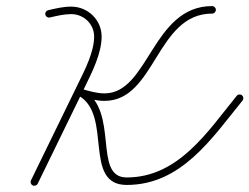

<svg xmlns="http://www.w3.org/2000/svg" viewBox="-20 -583 799 615"><path d="M659.4 -563.5C659.4 -563.5 659.4 -563.5 659.4 -563.5C467.2 -563.5 457 -283.9 314.9 -283.9C289.7 -283.9 266 -291.2 242 -298C235.3 -299.9 229.9 -296.1 227.8 -291C225.6 -286 226.7 -279.5 232.8 -276C341.2 -213.6 244.4 9.4 385.8 9.4C560.8 9.4 658.4 -139.7 756.8 -260.9C761 -266 760.2 -273.6 755.1 -277.8C749.9 -282 742.4 -281.2 738.2 -276C738.2 -276 738.2 -276 738.2 -276C645.1 -161.4 551.2 -14.6 385.8 -14.6C275.1 -14.6 365.1 -227.5 244.8 -296.8C238.7 -300.3 233 -295.8 230.5 -289.9C228 -284 228.8 -276.8 235.5 -274.9C261.7 -267.5 287.4 -259.9 314.9 -259.9C478.6 -259.9 480.1 -539.5 659.4 -539.5C666.1 -539.5 671.4 -544.8 671.4 -551.5C671.4 -558.1 666.1 -563.5 659.4 -563.5ZM139.7 -527C139.7 -527 139.7 -527 139.7 -527C162.3 -532.2 184.6 -537.8 208 -537.8C247.9 -537.8 281.5 -506.4 281.5 -466C281.5 -416.2 251.9 -359.5 230.5 -315.6C180.1 -212.2 129.7 -108.7 79.2 -5.3C76.3 0.7 78.8 7.9 84.7 10.8C90.7 13.7 97.9 11.2 100.8 5.3C100.8 5.3 100.8 5.3 100.8 5.3C151.2 -98.2 201.7 -201.7 252.1 -305.1C275.3 -352.7 305.5 -412 305.5 -466C305.5 -519.6 261.1 -561.8 208 -561.8C182.7 -561.8 158.7 -556 134.3 -550.3C127.9 -548.8 123.8 -542.4 125.3 -535.9C126.8 -529.5 133.3 -525.5 139.7 -527Z"/></svg>

Font: FRB American Cursive Guidelines Light
Style: Italic
Weight: 300
Italic angle: -25°
Version: Version 2.0;Modular Font Editor K font №1